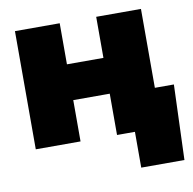

<svg xmlns="http://www.w3.org/2000/svg" viewBox="-76 -593 828 825"><g transform="rotate(-10 337.5 -180.0)"><path d="M237.3 -515.6V-336.4H396.5V-515.6H591.8V0H396.5V-180.2H237.3V0H42V-515.6ZM474.6 156.2V0H427.7V-171.4H674.8L663.1 156.2Z"/></g></svg>

Font: Inter Display Black
Style: Regular
Weight: 900
Designer: Rasmus Andersson
Foundry: rsms
Version: Version 4.000;git-a52131595